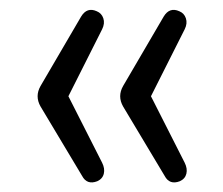

<svg xmlns="http://www.w3.org/2000/svg" viewBox="-20 -462 457 393"><path d="M179 -91Q158 -83 148 -102L63 -244Q51 -265 63 -286L146 -428Q158 -448 178 -439Q188 -435 191.5 -424.5Q195 -414 189 -402L120 -265L189 -129Q195 -117 192.5 -106.5Q190 -96 179 -91ZM348 -91Q327 -83 317 -102L232 -244Q220 -265 232 -286L315 -428Q327 -448 347 -439Q357 -435 360.5 -424.5Q364 -414 358 -402L289 -265L358 -129Q364 -117 361.5 -106.5Q359 -96 348 -91Z"/></svg>

Font: Nunito Light
Style: Regular
Weight: 300
Designer: Vernon Adams
Foundry: Vernon Adams
Version: Version 3.601; ttfautohint (v1.8.2.53-6de2)